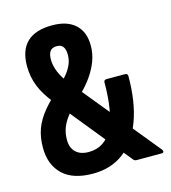

<svg xmlns="http://www.w3.org/2000/svg" viewBox="-102 -746 746 837"><g transform="rotate(-15 271.0 -327.5)"><path d="M414 0Q405 0 400 -6L129 -340Q92 -385 75 -428Q58 -471 58 -519Q58 -591 96 -627Q134 -663 209 -663Q277 -663 313.5 -629.5Q350 -596 350 -534Q350 -499 338 -466Q326 -433 303 -400Q280 -367 244 -333L176 -401Q199 -424 213.5 -443Q228 -462 235.5 -481Q243 -500 243 -522Q243 -545 234 -557.5Q225 -570 206 -570Q185 -570 175.5 -557.5Q166 -545 166 -519Q166 -493 178.5 -462.5Q191 -432 216 -403L533 -15Q537 -9 535.5 -4.5Q534 0 526 0ZM216 8Q125 8 79 -36.5Q33 -81 33 -157Q33 -204 46.5 -241.5Q60 -279 90.5 -316Q121 -353 172 -397L214 -307Q190 -280 174 -257.5Q158 -235 150.5 -212.5Q143 -190 143 -164Q143 -128 163.5 -108Q184 -88 222 -88Q295 -88 330.5 -158Q366 -228 366 -363Q366 -375 378 -375H461Q474 -375 474 -363Q474 -247 443.5 -163.5Q413 -80 355.5 -36Q298 8 216 8Z"/></g></svg>

Font: Sofia Sans Condensed ExtraBold
Style: Regular
Weight: 800
Designer: Botio Nikoltchev, Ani Petrova
Foundry: lettersoup
Version: Version 4.101